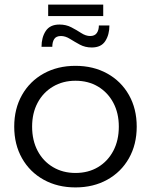

<svg xmlns="http://www.w3.org/2000/svg" viewBox="-20 -815 658 837"><path d="M309 -528Q387 -528 447.5 -494.5Q508 -461 542 -401Q576 -341 576 -263Q576 -185 542 -125Q508 -65 447.5 -31.5Q387 2 309 2Q231 2 170.5 -31.5Q110 -65 76 -125Q42 -185 42 -263Q42 -341 76 -401Q110 -461 170.5 -494.5Q231 -528 309 -528ZM309 -463Q254 -463 211 -437.5Q168 -412 144 -367Q120 -322 120 -263Q120 -203 144 -157.5Q168 -112 211 -86.5Q254 -61 309 -61Q365 -61 407.5 -86.5Q450 -112 474 -157.5Q498 -203 498 -263Q498 -322 474 -367Q450 -412 407.5 -437.5Q365 -463 309 -463ZM457 -704Q457 -664 439 -636Q421 -608 380 -608Q351 -608 328 -620.5Q305 -633 285 -645.5Q265 -658 246 -658Q225 -658 216.5 -645Q208 -632 208 -611H161Q161 -652 179.5 -680Q198 -708 239 -708Q268 -708 291 -696Q314 -684 334 -671Q354 -658 373 -658Q393 -658 402 -671Q411 -684 411 -704ZM190 -795H430V-745H190Z"/></svg>

Font: Alexandria Light
Style: Regular
Weight: 300
Designer: Mohamed Gaber
Foundry: Kief Type Foundry
Version: Version 5.100